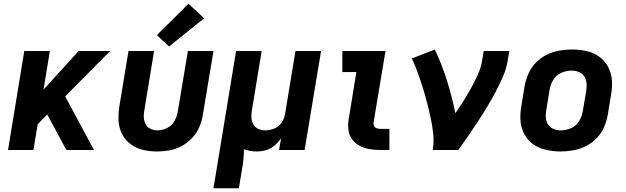

<svg xmlns="http://www.w3.org/2000/svg" viewBox="-20 -803 3352 1028"><path d="M23 0H159L182 -138L233 -190L335 0H483L329 -287L570 -530H401L213 -323L247 -530H110Z M821 8Q854 8 887.5 2Q921 -4 952.5 -21Q984 -38 1008.5 -64Q1033 -90 1047 -122.5Q1061 -155 1066 -188L1123 -530H986L932 -206Q928 -180 914 -155Q900 -130 874.5 -117.5Q849 -105 823 -105Q803 -105 785.5 -113.5Q768 -122 759.5 -138.5Q751 -155 750 -174.5Q749 -194 753 -214L805 -530H668L619 -233Q613 -194 615 -156Q617 -118 633.5 -85.5Q650 -53 679.5 -31Q709 -9 745.5 -0.5Q782 8 821 8ZM885 -554 1073 -705 989 -783 820 -615Z M1123 205H1259L1276 102Q1281 76 1283.5 49.5Q1286 23 1286 -4Q1302 2 1319.5 5Q1337 8 1354 8Q1379 8 1404 1Q1429 -6 1449.5 -23.5Q1470 -41 1485 -63L1474 0H1611L1699 -530H1562L1506 -191Q1502 -167 1487 -145.5Q1472 -124 1448 -114.5Q1424 -105 1400 -105Q1380 -105 1362.5 -113Q1345 -121 1336 -138Q1327 -155 1326 -174.5Q1325 -194 1329 -214L1381 -530H1244Z M2017 0H2065V-113H2017Q2007 -113 1997.5 -116Q1988 -119 1983.5 -127.5Q1979 -136 1980 -146L2044 -530H1813V-417H1888L1847 -165Q1842 -136 1845.5 -107.5Q1849 -79 1865.5 -57Q1882 -35 1906.5 -22Q1931 -9 1959.5 -4.5Q1988 0 2017 0Z M2297 0H2434Q2461 -38 2487.5 -76Q2514 -114 2539 -152.5Q2564 -191 2588 -230.5Q2612 -270 2633 -310Q2654 -350 2672.5 -392Q2691 -434 2698 -477L2707 -530H2570L2561 -477Q2555 -440 2538.5 -403.5Q2522 -367 2503 -332.5Q2484 -298 2462.5 -264Q2441 -230 2418 -197Q2400 -286 2373 -372Q2346 -458 2308 -538L2185 -490Q2203 -453 2217 -413.5Q2231 -374 2243.5 -334Q2256 -294 2266.5 -253.5Q2277 -213 2286 -171.5Q2295 -130 2299.5 -87Q2304 -44 2297 0Z M2981 8Q3014 8 3048.5 2Q3083 -4 3115.5 -20Q3148 -36 3174 -62.5Q3200 -89 3214 -121.5Q3228 -154 3234 -188L3252 -298Q3259 -337 3256 -375.5Q3253 -414 3235 -446.5Q3217 -479 3187 -500.5Q3157 -522 3119 -530Q3081 -538 3042 -538Q3009 -538 2974.5 -532Q2940 -526 2907.5 -510Q2875 -494 2849.5 -468Q2824 -442 2809.5 -409Q2795 -376 2789 -343L2771 -233Q2764 -193 2767 -154.5Q2770 -116 2788 -83.5Q2806 -51 2836 -30Q2866 -9 2904 -0.5Q2942 8 2981 8ZM2983 -105Q2962 -105 2943.5 -112.5Q2925 -120 2914.5 -136.5Q2904 -153 2902.5 -173.5Q2901 -194 2905 -214L2923 -324Q2927 -351 2943 -376.5Q2959 -402 2986 -413.5Q3013 -425 3040 -425Q3061 -425 3079.5 -417.5Q3098 -410 3108.5 -393.5Q3119 -377 3120.5 -357Q3122 -337 3119 -316L3100 -206Q3096 -179 3080 -153.5Q3064 -128 3037 -116.5Q3010 -105 2983 -105Z"/></svg>

Font: Iosevka Sparkle XBdObl
Style: Regular
Weight: 800
Italic angle: -9°
Designer: Belleve Invis
Foundry: Belleve Invis
Version: Version 4.5.0; ttfautohint (v1.8.3)